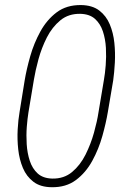

<svg xmlns="http://www.w3.org/2000/svg" viewBox="-20 -742 510 771"><path d="M434.6 -419.4 413.1 -292.5Q405.8 -248.5 391.1 -196Q376.5 -143.6 350.6 -96.2Q324.7 -48.8 284.9 -19Q245.1 10.7 187.5 9.8Q142.1 9.3 114.3 -12Q86.4 -33.2 72 -67.4Q57.6 -101.6 53.2 -142.1Q48.8 -182.6 51 -222.2Q53.2 -261.7 58.6 -292.5L79.1 -419.4Q86.4 -463.4 101.3 -515.9Q116.2 -568.4 142.1 -615.5Q168 -662.6 207.5 -692.4Q247.1 -722.2 304.7 -721.7Q350.6 -721.2 378.7 -699.7Q406.7 -678.2 420.9 -644Q435.1 -609.9 439.2 -570.1Q443.4 -530.3 441.2 -490.5Q439 -450.7 434.6 -419.4ZM375.5 -291 397.5 -422.4Q401.9 -446.8 404.5 -480.2Q407.2 -513.7 405.3 -549.6Q403.3 -585.4 393.1 -616.2Q382.8 -647 361.3 -666.3Q339.8 -685.5 302.7 -686.5Q255.4 -687.5 222.4 -660.4Q189.5 -633.3 168.2 -591.6Q147 -549.8 134.5 -504.2Q122.1 -458.5 116.2 -422.4L94.2 -290.5Q90.3 -266.6 87.6 -232.9Q85 -199.2 87.2 -163.3Q89.4 -127.4 99.6 -96.2Q109.9 -64.9 131.3 -45.4Q152.8 -25.9 189.5 -24.9Q236.8 -23.9 269.5 -51.3Q302.2 -78.6 323.5 -121.1Q344.7 -163.6 357.4 -209.2Q370.1 -254.9 375.5 -291Z"/></svg>

Font: Roboto Condensed ExtraLight
Style: Italic
Weight: 250
Italic angle: -12°
Designer: Christian Robertson
Foundry: Google
Version: Version 3.008; 2023